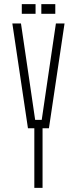

<svg xmlns="http://www.w3.org/2000/svg" viewBox="-20 -914 374 934"><path d="M147 0V-290H116L40 -800H82L118 -556L151 -331H183L216 -556L252 -800H294L218 -290H187V0ZM181 -847V-894H249V-847ZM86 -847V-894H153V-847Z"/></svg>

Font: Big Shoulders Text Thin
Style: Regular
Weight: 100
Designer: Patric King
Foundry: XO Type Co
Version: Version 1.000; ttfautohint (v1.8.2)